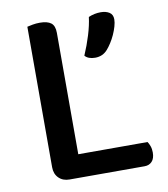

<svg xmlns="http://www.w3.org/2000/svg" viewBox="-73 -676 649 740"><g transform="rotate(-10 252.0 -306.5)"><path d="M140 1Q114 1 98 -15Q82 -31 82 -57V-607Q90 -609 103.5 -611.5Q117 -614 132 -614Q161 -614 175.5 -603Q190 -592 190 -564V-89H461Q466 -82 470 -71Q474 -60 474 -46Q474 -23 463 -11Q452 1 434 1ZM368 -466Q349 -444 319 -444Q292 -444 279 -459Q295 -496 306.5 -533.5Q318 -571 322 -603Q345 -613 370 -613Q390 -613 403.5 -604.5Q417 -596 417 -577Q417 -565 412.5 -549.5Q408 -534 401 -518.5Q394 -503 385 -489Q376 -475 368 -466Z"/></g></svg>

Font: Baloo Bhaina 2 Medium
Style: Regular
Weight: 500
Designer: Yesha Goshar, Manish Minz, Shuchita Grover and Ek Type
Foundry: Ek Type
Version: Version 1.640;hotconv 1.0.111;makeotfexe 2.5.65597; ttfautoh